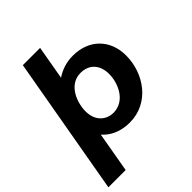

<svg xmlns="http://www.w3.org/2000/svg" viewBox="-263 -847 1187 1187"><g transform="rotate(-45 330.0 -254.0)"><path d="M-15 200H136L182 -63C223 -17 284 11 362 11C533 11 639 -142 639 -299C639 -437 546 -531 405 -531C348 -531 298 -514 257 -486L296 -708H145ZM332 -103C282 -103 217 -138 217 -232C217 -307 259 -422 363 -422C438 -422 484 -372 484 -292C484 -214 438 -103 332 -103Z"/></g></svg>

Font: Fixel Display 20240404
Style: Bold Italic
Weight: 700
Italic angle: -10°
Designer: AlfaBravo + MacPaw
Foundry: Kyrylo Tkachov, Marchela Mozhyna, Serhii Makarenko, Maria Weinstein, Zakhar Kryvoshyya
Version: Version 1.211;Glyphs 3.2 (3225)